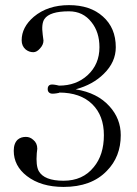

<svg xmlns="http://www.w3.org/2000/svg" viewBox="-20 -737 540 757"><path d="M213.9 -371.1 212.9 -372.1Q296.9 -372.1 343.8 -326.2Q389.6 -281.2 389.6 -204.1Q389.6 -126 349.6 -78.1Q306.6 -24.4 230.5 -24.4Q154.3 -24.4 132.8 -62.5Q121.1 -84 125 -132.8L127 -150.4Q127 -172.9 111.3 -185.5Q98.6 -197.3 82 -197.3Q62.5 -197.3 49.8 -186.5Q34.2 -171.9 34.2 -142.6Q34.2 -83 85.9 -43Q141.6 0 230.5 0Q340.8 0 401.4 -63.5Q456.1 -119.1 456.1 -204.1Q456.1 -268.6 412.1 -317.4Q364.3 -371.1 278.3 -384.8Q346.7 -403.3 389.6 -446.3Q436.5 -492.2 436.5 -550.8Q436.5 -627 385.7 -671.9Q335.9 -716.8 252 -716.8Q168 -716.8 113.3 -670.9Q65.4 -629.9 65.4 -578.1Q65.4 -555.7 81.1 -542Q94.7 -531.2 111.3 -531.2Q125 -531.2 137.7 -545.9Q151.4 -560.5 151.4 -577.1L148.4 -600.6Q142.6 -643.6 155.3 -662.1Q175.8 -692.4 252 -692.4Q307.6 -692.4 340.8 -649.4Q372.1 -610.4 372.1 -550.8Q372.1 -483.4 325.2 -440.4Q280.3 -399.4 212.9 -399.4Q189.5 -405.3 179.7 -403.3Q168 -400.4 168 -385.7Q168 -372.1 180.7 -368.2Q191.4 -366.2 213.9 -371.1Z"/></svg>

Font: BatangChe
Style: Regular
Weight: 400
Monospace: yes
Version: Version 2.21